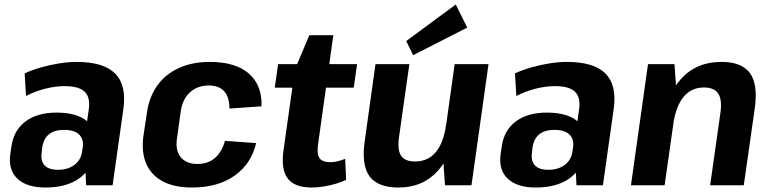

<svg xmlns="http://www.w3.org/2000/svg" viewBox="-20 -826 3434 856"><path d="M355 -193 376 -340Q383 -393 357 -417.5Q331 -442 268 -442Q227 -442 181.5 -430.5Q136 -419 96 -398L90 -499Q123 -514 163 -525.5Q203 -537 244.5 -543.5Q286 -550 321 -550Q442 -550 493.5 -498Q545 -446 530 -340L482 0H364ZM183 10Q99 10 57.5 -29.5Q16 -69 26 -140L31 -173Q41 -245 93.5 -284.5Q146 -324 232 -324Q323 -324 368.5 -285.5Q414 -247 404 -176L399 -142Q389 -70 332 -30Q275 10 183 10ZM239 -69Q283 -69 312 -91Q341 -113 346 -150L349 -169Q354 -206 332.5 -226.5Q311 -247 266 -247Q223 -247 198.5 -227.5Q174 -208 168 -167L166 -148Q160 -109 178.5 -89Q197 -69 239 -69Z M836 10Q758 10 706.5 -17Q655 -44 632.5 -95Q610 -146 619 -217L635 -323Q645 -394 681.5 -445Q718 -496 778 -523Q838 -550 915 -550Q1030 -550 1089.5 -498Q1149 -446 1146 -352L1003 -342Q1003 -392 980 -418.5Q957 -445 909 -445Q877 -445 850.5 -431Q824 -417 807.5 -391.5Q791 -366 786 -331L769 -209Q761 -156 785.5 -125.5Q810 -95 860 -95Q907 -95 938 -121.5Q969 -148 983 -198L1122 -188Q1100 -95 1025.5 -42.5Q951 10 836 10Z M1370 10Q1293 10 1262.5 -30.5Q1232 -71 1244 -156L1295 -517L1359 -669H1466L1398 -182Q1392 -139 1404.5 -121Q1417 -103 1453 -103Q1469 -103 1485.5 -107Q1502 -111 1519 -118L1523 -24Q1502 -14 1476 -6.5Q1450 1 1423 5.5Q1396 10 1370 10ZM1220 -540H1572L1557 -435H1205Z M1759 -215Q1751 -158 1768 -132Q1785 -106 1830 -106Q1888 -106 1923 -148Q1958 -190 1969 -271L2030 -346L2022 -287Q2001 -142 1933.5 -66Q1866 10 1757 10Q1664 10 1627.5 -40Q1591 -90 1606 -197L1654 -540H1805ZM2082 0H1964L1953 -154L2007 -540H2158ZM2063 -703 1822 -580 1791 -643 2012 -806Z M2541 -193 2562 -340Q2569 -393 2543 -417.5Q2517 -442 2454 -442Q2413 -442 2367.5 -430.5Q2322 -419 2282 -398L2276 -499Q2309 -514 2349 -525.5Q2389 -537 2430.5 -543.5Q2472 -550 2507 -550Q2628 -550 2679.5 -498Q2731 -446 2716 -340L2668 0H2550ZM2369 10Q2285 10 2243.5 -29.5Q2202 -69 2212 -140L2217 -173Q2227 -245 2279.5 -284.5Q2332 -324 2418 -324Q2509 -324 2554.5 -285.5Q2600 -247 2590 -176L2585 -142Q2575 -70 2518 -30Q2461 10 2369 10ZM2425 -69Q2469 -69 2498 -91Q2527 -113 2532 -150L2535 -169Q2540 -206 2518.5 -226.5Q2497 -247 2452 -247Q2409 -247 2384.5 -227.5Q2360 -208 2354 -167L2352 -148Q2346 -109 2364.5 -89Q2383 -69 2425 -69Z M3192 -324Q3200 -382 3182 -409Q3164 -436 3118 -436Q3062 -436 3027.5 -394Q2993 -352 2981 -270L2918 -194L2927 -253Q2948 -399 3016.5 -474.5Q3085 -550 3196 -550Q3287 -550 3323.5 -500Q3360 -450 3345 -343L3296 0H3146ZM2869 -540H2987L2998 -386L2943 0H2793Z"/></svg>

Font: Pathway Extreme SemiCondensed
Style: Bold Italic
Weight: 700
Width: 4
Italic angle: -8°
Version: Version 1.001;gftools[0.9.26]